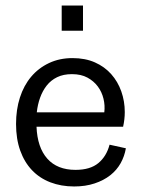

<svg xmlns="http://www.w3.org/2000/svg" viewBox="-20 -664 510 694"><path d="M435 -128Q430 -99 416 -74Q402 -49 378.5 -30.5Q355 -12 322 -1Q289 10 248 10Q201 10 162 -5Q123 -20 95.5 -49Q68 -78 53 -120Q38 -162 38 -216Q38 -268 52 -311.5Q66 -355 92.5 -386.5Q119 -418 157 -436Q195 -454 242 -454Q288 -454 323 -438.5Q358 -423 382 -396Q406 -369 418.5 -333.5Q431 -298 431 -259Q431 -233 425 -206H112Q115 -131 151 -90.5Q187 -50 253 -50Q306 -50 335.5 -74.5Q365 -99 376 -141ZM357 -258Q360 -283 354 -307.5Q348 -332 333.5 -351.5Q319 -371 296 -383.5Q273 -396 240 -396Q209 -396 186.5 -385Q164 -374 149 -355Q134 -336 125 -311Q116 -286 113 -258ZM203 -644H280V-553H203Z"/></svg>

Font: Zilla Slab Regular
Style: Regular
Weight: 400
Designer: Typotheque.com
Foundry: Typotheque type foundry
Version: Version 1.0; 2017